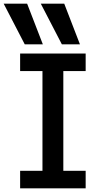

<svg xmlns="http://www.w3.org/2000/svg" viewBox="-36 -1020 556 1040"><path d="M98 -780 -16 -1000H111L196 -780ZM299 -780 185 -1000H312L397 -780ZM73 0V-95H194V-635H73V-730H428V-635H307V-95H428V0Z"/></svg>

Font: M PLUS 1 Code Medium
Style: Regular
Weight: 500
Designer: Coji Morishita
Foundry: UNDERFOREST DESIGN
Version: Version 1.002